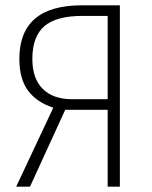

<svg xmlns="http://www.w3.org/2000/svg" viewBox="-20 -704 574 724"><path d="M432 -684V0H386V-290H226L93 0H41L181 -298Q119 -318 86 -362Q53 -406 53 -482Q53 -684 289 -684ZM386 -330V-644H291Q192 -644 147 -605Q102 -566 102 -482Q102 -407 141.5 -368.5Q181 -330 250 -330Z"/></svg>

Font: Fira Sans Condensed ExtraLight
Style: Regular
Weight: 275
Width: 3
Designer: Carrois Corporate & Edenspiekermann AG
Foundry: Carrois Corporate GbR & Edenspiekermann AG
Version: Version 4.203